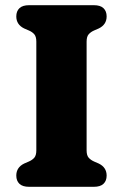

<svg xmlns="http://www.w3.org/2000/svg" viewBox="-20 -720 474 740"><path d="M313.8 -140.6Q313.8 -121.1 321.9 -112Q330.1 -103 342.8 -97.4L360.8 -89.6Q391 -74.8 391 -43.2Q391 -23.2 378.9 -11.6Q366.9 0 341.6 0H92.2Q67 0 54.9 -11.6Q42.8 -23.2 42.8 -43.2Q42.8 -74.8 73 -89.6L91 -97.4Q104.1 -103 112.1 -112Q120 -121.1 120 -140.6V-559.4Q120 -578.9 112.1 -588Q104.1 -597.1 91 -602.6L73 -610.4Q42.8 -625.2 42.8 -656.8Q42.8 -676.8 54.9 -688.4Q67 -700 92.2 -700H341.6Q366.9 -700 378.9 -688.4Q391 -676.8 391 -656.8Q391 -625.2 360.8 -610.4L342.8 -602.6Q330.1 -597.1 321.9 -588Q313.8 -578.9 313.8 -559.4Z"/></svg>

Font: Fraunces SuperSoft
Style: Regular
Weight: 900
Version: Version 1.000;[b76b70a41]